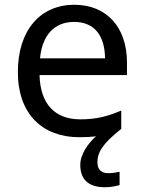

<svg xmlns="http://www.w3.org/2000/svg" viewBox="-20 -566 604 806"><path d="M389 116C389 75 408 39 489 -25V-102C433 -78 385 -65 317 -65C210 -65 149 -130 146 -251H513V-304C513 -450 429 -546 292 -546C150 -546 55 -440 55 -264C55 -85 160 10 313 10C339 10 362 9 383 6C350 36 317 81 317 126C317 185 349 220 420 220C446 220 463 216 482 211V155C471 157 456 161 434 161C406 161 389 146 389 116ZM291 -474C380 -474 420 -412 421 -321H148C157 -417 207 -474 291 -474Z"/></svg>

Font: Noto Sans Inscriptional Parthian
Style: Regular
Weight: 400
Designer: Monotype Design Team
Foundry: Monotype Imaging Inc.
Version: Version 2.003